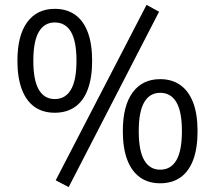

<svg xmlns="http://www.w3.org/2000/svg" viewBox="-20 -750 889 795"><path d="M264.3 24.8 210.7 -3.5 586.8 -729.8 638.7 -701.5ZM206.7 -283.2Q157.6 -283.2 123.1 -307.5Q88.5 -331.9 70.3 -380.4Q52.1 -428.9 52.1 -498.2Q52.1 -603 92.7 -658.2Q133.2 -713.4 206.7 -713.4Q256.1 -713.4 290.7 -689.1Q325.3 -664.7 343.4 -616.7Q361.5 -568.7 361.5 -498.2Q361.5 -428.9 343.7 -380.6Q325.9 -332.4 291.2 -307.8Q256.6 -283.2 206.7 -283.2ZM206.7 -339.8Q250.8 -339.8 273.7 -378.8Q296.7 -417.7 296.7 -498.2Q296.7 -579.1 273.9 -618.1Q251 -657 206.7 -657Q163.6 -657 140.8 -618.2Q118 -579.3 118 -498.2Q118 -417.5 140.8 -378.6Q163.6 -339.8 206.7 -339.8ZM643.2 8.9Q594.1 8.9 559.6 -15.8Q525 -40.5 506.8 -88.5Q488.6 -136.5 488.6 -207.1Q488.6 -311.9 529.2 -367.1Q569.7 -422.3 643.2 -422.3Q692.6 -422.3 727.2 -397.4Q761.8 -372.6 779.9 -325Q798 -277.4 798 -207.1Q798 -136.5 780.2 -88.5Q762.4 -40.5 727.7 -15.8Q693.1 8.9 643.2 8.9ZM643.2 -47.4Q687.3 -47.4 710.2 -86.4Q733.2 -125.4 733.2 -207.1Q733.2 -288 710.3 -326.8Q687.5 -365.7 643.2 -365.7Q600.1 -365.7 577.3 -326.9Q554.5 -288.2 554.5 -207.1Q554.5 -125.2 577.3 -86.3Q600.1 -47.4 643.2 -47.4Z"/></svg>

Font: Nunito Sans 12pt ExtraLight SemiCondensed
Style: Regular
Weight: 200
Width: 4
Version: Version 3.101;gftools[0.9.27]